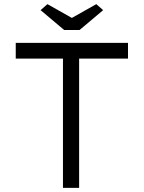

<svg xmlns="http://www.w3.org/2000/svg" viewBox="-20 -907 693 927"><path d="M284 0V-624H56V-700H598V-624H362V0ZM290 -762 176 -858 209 -887 342 -812H312L445 -887L478 -858L364 -762Z"/></svg>

Font: Lexend Exa Light
Style: Regular
Weight: 300
Designer: Bonnie Shaver-Troup, Thomas Jockin
Foundry: Lexend
Version: Version 1.007